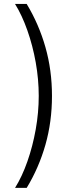

<svg xmlns="http://www.w3.org/2000/svg" viewBox="-20 -781 387 949"><path d="M236.9 -306.8Q236.9 -179 204.5 -65.3Q172.2 48.3 111.9 147.7H54.3Q89.1 92 115.4 17Q141.7 -57.9 156.6 -141.5Q171.5 -225.1 171.5 -306.8Q171.5 -388.8 156.6 -472.5Q141.7 -556.1 115.2 -631Q88.8 -706 54.3 -761.4H111.9Q172.2 -661.6 204.5 -547.9Q236.9 -434.3 236.9 -306.8Z"/></svg>

Font: Inter Zeller Light
Style: Regular
Weight: 300
Designer: Rasmus Andersson; Joe Bland
Foundry: zeller
Version: Version 3.015;git-dec3a8cb1